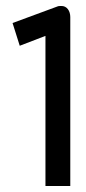

<svg xmlns="http://www.w3.org/2000/svg" viewBox="-20 -612 286 642"><path d="M22 -535 46 -459 132 -492V10H215V-555C215 -575 204 -593 184 -592C180 -592 175 -592 171 -590Z"/></svg>

Font: Charger Pro
Style: Bd
Weight: 700
Designer: Jasper
Foundry: Cannot Into Space Fonts
Version: Version 1.09